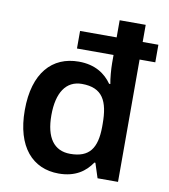

<svg xmlns="http://www.w3.org/2000/svg" viewBox="-85 -899 807 915"><g transform="rotate(10 318.5 -441.0)"><path d="M260 -56C341 -56 389 -92 419 -137H424L447 -66H546V-658H622V-743H546V-826H420V-743H243V-658H420V-619C420 -590 424 -543 429 -519H423C392 -563 343 -598 263 -598C135 -598 49 -507 49 -326C49 -148 134 -56 260 -56ZM298 -158C219 -158 178 -216 178 -324C178 -433 219 -496 296 -496C396 -496 426 -436 426 -325V-310C425 -208 391 -158 298 -158Z"/></g></svg>

Font: Noto Sans Malayalam UI SemiBold
Style: Regular
Weight: 600
Designer: Jelle Bosma - Monotype Design Team
Foundry: Monotype Imaging Inc.
Version: Version 2.104